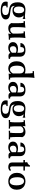

<svg xmlns="http://www.w3.org/2000/svg" viewBox="2162 -2916 979 5344"><g transform="rotate(90 2652.0 -244.5)"><path d="M255 -139Q301 -139 325 -175Q349 -211 349 -280Q349 -349 325 -387.5Q301 -426 255 -426Q209 -426 185.5 -387.5Q162 -349 162 -280Q162 -211 185.5 -175Q209 -139 255 -139ZM25 83Q25 65 27.5 52Q30 39 34 32H185Q189 50 185 69Q173 68 164 68Q155 68 145 68Q143 72 141 82Q139 92 139 106Q139 152 172 168.5Q205 185 268 185Q327 185 363 164Q399 143 399 92Q399 61 386.5 41.5Q374 22 344.5 11Q315 0 261 -6Q210 -12 170 -26Q130 -40 102 -67Q74 -94 59.5 -138.5Q45 -183 45 -249Q45 -356 99 -409.5Q153 -463 255 -463Q298 -463 341 -455.5Q384 -448 422 -448Q447 -448 471.5 -451Q496 -454 508 -458Q512 -419 508 -380Q489 -397 466.5 -403.5Q444 -410 412 -411Q438 -387 452 -353Q466 -319 466 -279Q466 -226 441 -185.5Q416 -145 371.5 -123.5Q327 -102 269 -102Q223 -102 193 -117.5Q163 -133 143 -168Q144 -122 158 -97Q172 -72 206 -61Q240 -50 300 -43Q345 -38 384.5 -31.5Q424 -25 454.5 -12Q485 1 503 24Q521 47 521 84Q521 132 490 163Q459 194 402.5 209.5Q346 225 269 225Q155 225 90 191.5Q25 158 25 83Z M915 -110 925 -65Q900 -30 862 -7.5Q824 15 764 15Q706 15 673.5 -8.5Q641 -32 622 -72Q625 -87 625.5 -104.5Q626 -122 626 -137V-264Q626 -343 616 -411H569Q565 -430 569 -448Q616 -448 660.5 -451Q705 -454 751 -462Q745 -439 742 -402.5Q739 -366 737.5 -328.5Q736 -291 736 -264V-132Q736 -93 752 -66Q768 -39 808 -39Q842 -39 868 -57Q894 -75 915 -110ZM1085 -37Q1089 -19 1085 0Q1040 0 999.5 3Q959 6 915 14Q919 -2 921.5 -24.5Q924 -47 925 -65L915 -110V-264Q915 -343 905 -411H854Q850 -430 854 -448Q901 -448 947 -451Q993 -454 1040 -462Q1034 -439 1031 -402.5Q1028 -366 1026.5 -328.5Q1025 -291 1025 -264V-184Q1025 -105 1035 -37Z M1308 15Q1240 15 1196.5 -19.5Q1153 -54 1153 -117Q1153 -164 1178 -194.5Q1203 -225 1246 -240.5Q1289 -256 1342 -256Q1378 -256 1403 -250.5Q1428 -245 1448 -238V-197Q1411 -214 1369 -214Q1326 -214 1296 -190.5Q1266 -167 1266 -120Q1266 -79 1285.5 -55Q1305 -31 1341 -31Q1374 -31 1400.5 -47Q1427 -63 1448 -85L1455 -43Q1429 -18 1394.5 -1.5Q1360 15 1308 15ZM1558 -306V-89Q1558 -57 1573 -46Q1588 -35 1619 -35Q1622 -17 1619 2Q1600 6 1580.5 8Q1561 10 1546 10Q1504 10 1483 -4Q1462 -18 1455 -43L1448 -85V-304Q1448 -361 1430 -393.5Q1412 -426 1368 -426Q1327 -426 1306.5 -398.5Q1286 -371 1291 -323H1178Q1178 -361 1200.5 -393Q1223 -425 1267.5 -444Q1312 -463 1377 -463Q1470 -463 1514 -423Q1558 -383 1558 -306Z M2030 5Q2032 -7 2033.5 -27Q2035 -47 2035 -65L2025 -110V-516Q2025 -595 2015 -663H1960Q1956 -682 1960 -700Q2005 -700 2054.5 -703Q2104 -706 2150 -714Q2144 -690 2141 -654Q2138 -618 2136.5 -580.5Q2135 -543 2135 -516V-184Q2135 -105 2145 -37H2195Q2199 -19 2195 0Q2150 0 2110.5 0.5Q2071 1 2030 5ZM1886 15Q1830 15 1784.5 -10.5Q1739 -36 1712.5 -87.5Q1686 -139 1686 -217Q1686 -297 1716 -351.5Q1746 -406 1799.5 -434.5Q1853 -463 1924 -463Q1991 -463 2034.5 -441.5Q2078 -420 2111 -386L2025 -305Q2025 -353 2008.5 -379Q1992 -405 1969 -414Q1946 -423 1925 -423Q1871 -423 1839.5 -374Q1808 -325 1808 -226Q1808 -129 1837.5 -80.5Q1867 -32 1917 -32Q1951 -32 1976.5 -53.5Q2002 -75 2025 -110L2035 -65Q2014 -31 1976 -8Q1938 15 1886 15Z M2414 15Q2346 15 2302.5 -19.5Q2259 -54 2259 -117Q2259 -164 2284 -194.5Q2309 -225 2352 -240.5Q2395 -256 2448 -256Q2484 -256 2509 -250.5Q2534 -245 2554 -238V-197Q2517 -214 2475 -214Q2432 -214 2402 -190.5Q2372 -167 2372 -120Q2372 -79 2391.5 -55Q2411 -31 2447 -31Q2480 -31 2506.5 -47Q2533 -63 2554 -85L2561 -43Q2535 -18 2500.5 -1.5Q2466 15 2414 15ZM2664 -306V-89Q2664 -57 2679 -46Q2694 -35 2725 -35Q2728 -17 2725 2Q2706 6 2686.5 8Q2667 10 2652 10Q2610 10 2589 -4Q2568 -18 2561 -43L2554 -85V-304Q2554 -361 2536 -393.5Q2518 -426 2474 -426Q2433 -426 2412.5 -398.5Q2392 -371 2397 -323H2284Q2284 -361 2306.5 -393Q2329 -425 2373.5 -444Q2418 -463 2483 -463Q2576 -463 2620 -423Q2664 -383 2664 -306Z M3003 -139Q3049 -139 3073 -175Q3097 -211 3097 -280Q3097 -349 3073 -387.5Q3049 -426 3003 -426Q2957 -426 2933.5 -387.5Q2910 -349 2910 -280Q2910 -211 2933.5 -175Q2957 -139 3003 -139ZM2773 83Q2773 65 2775.5 52Q2778 39 2782 32H2933Q2937 50 2933 69Q2921 68 2912 68Q2903 68 2893 68Q2891 72 2889 82Q2887 92 2887 106Q2887 152 2920 168.5Q2953 185 3016 185Q3075 185 3111 164Q3147 143 3147 92Q3147 61 3134.5 41.5Q3122 22 3092.5 11Q3063 0 3009 -6Q2958 -12 2918 -26Q2878 -40 2850 -67Q2822 -94 2807.5 -138.5Q2793 -183 2793 -249Q2793 -356 2847 -409.5Q2901 -463 3003 -463Q3046 -463 3089 -455.5Q3132 -448 3170 -448Q3195 -448 3219.5 -451Q3244 -454 3256 -458Q3260 -419 3256 -380Q3237 -397 3214.5 -403.5Q3192 -410 3160 -411Q3186 -387 3200 -353Q3214 -319 3214 -279Q3214 -226 3189 -185.5Q3164 -145 3119.5 -123.5Q3075 -102 3017 -102Q2971 -102 2941 -117.5Q2911 -133 2891 -168Q2892 -122 2906 -97Q2920 -72 2954 -61Q2988 -50 3048 -43Q3093 -38 3132.5 -31.5Q3172 -25 3202.5 -12Q3233 1 3251 24Q3269 47 3269 84Q3269 132 3238 163Q3207 194 3150.5 209.5Q3094 225 3017 225Q2903 225 2838 191.5Q2773 158 2773 83Z M3321 2Q3317 -17 3321 -35H3376Q3381 -71 3383.5 -107.5Q3386 -144 3386 -184V-264Q3386 -343 3376 -411H3326Q3322 -430 3326 -448Q3371 -448 3411 -451Q3451 -454 3496 -462Q3491 -446 3488.5 -423.5Q3486 -401 3486 -383L3496 -338V-184Q3496 -144 3498.5 -107.5Q3501 -71 3506 -35H3560Q3564 -17 3560 2Q3528 0 3498.5 0Q3469 0 3441 0Q3413 0 3383.5 0Q3354 0 3321 2ZM3619 2Q3615 -17 3619 -35H3674Q3679 -71 3681.5 -107.5Q3684 -144 3684 -184V-317Q3684 -356 3667.5 -382.5Q3651 -409 3607 -409Q3572 -409 3544.5 -391Q3517 -373 3496 -338L3486 -383Q3510 -419 3552 -441Q3594 -463 3653 -463Q3714 -463 3747 -440Q3780 -417 3798 -376Q3796 -361 3795 -344Q3794 -327 3794 -312V-184Q3794 -144 3796.5 -107.5Q3799 -71 3804 -35H3859Q3863 -17 3859 2Q3827 0 3797.5 0Q3768 0 3739 0Q3711 0 3681.5 0Q3652 0 3619 2Z M4077 15Q4009 15 3965.5 -19.5Q3922 -54 3922 -117Q3922 -164 3947 -194.5Q3972 -225 4015 -240.5Q4058 -256 4111 -256Q4147 -256 4172 -250.5Q4197 -245 4217 -238V-197Q4180 -214 4138 -214Q4095 -214 4065 -190.5Q4035 -167 4035 -120Q4035 -79 4054.5 -55Q4074 -31 4110 -31Q4143 -31 4169.5 -47Q4196 -63 4217 -85L4224 -43Q4198 -18 4163.5 -1.5Q4129 15 4077 15ZM4327 -306V-89Q4327 -57 4342 -46Q4357 -35 4388 -35Q4391 -17 4388 2Q4369 6 4349.5 8Q4330 10 4315 10Q4273 10 4252 -4Q4231 -18 4224 -43L4217 -85V-304Q4217 -361 4199 -393.5Q4181 -426 4137 -426Q4096 -426 4075.5 -398.5Q4055 -371 4060 -323H3947Q3947 -361 3969.5 -393Q3992 -425 4036.5 -444Q4081 -463 4146 -463Q4239 -463 4283 -423Q4327 -383 4327 -306Z M4629 15Q4571 15 4537 -9.5Q4503 -34 4503 -95V-310Q4503 -340 4502.5 -375Q4502 -410 4500 -445Q4498 -480 4494 -511Q4513 -517 4532 -528.5Q4551 -540 4565.5 -555.5Q4580 -571 4586 -588Q4602 -591 4618 -588Q4614 -518 4613 -448.5Q4612 -379 4612 -309V-98Q4612 -62 4623.5 -48Q4635 -34 4656 -34Q4670 -34 4685.5 -41Q4701 -48 4713 -61Q4721 -56 4727.5 -49Q4734 -42 4739 -34Q4721 -13 4696 1Q4671 15 4629 15ZM4433 -406Q4429 -428 4433 -448H4727Q4731 -428 4727 -406Z M5021 -423Q4985 -423 4961 -401.5Q4937 -380 4925 -338Q4913 -296 4913 -236Q4913 -171 4926 -123.5Q4939 -76 4965 -50.5Q4991 -25 5031 -25L5026 15Q4958 15 4905 -13.5Q4852 -42 4821.5 -96.5Q4791 -151 4791 -227Q4791 -300 4821 -353Q4851 -406 4904 -434.5Q4957 -463 5026 -463ZM5031 -25Q5068 -25 5091.5 -47Q5115 -69 5127 -111Q5139 -153 5139 -213Q5139 -278 5126 -325Q5113 -372 5087 -397.5Q5061 -423 5021 -423L5026 -463Q5094 -463 5147 -434.5Q5200 -406 5230.5 -352Q5261 -298 5261 -222Q5261 -149 5231.5 -95.5Q5202 -42 5149 -13.5Q5096 15 5026 15Z"/></g></svg>

Font: Poltawski Nowy Medium
Style: Regular
Weight: 500
Version: Version 1.001;gftools[0.9.25]